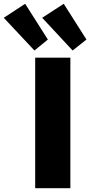

<svg xmlns="http://www.w3.org/2000/svg" viewBox="-125 -995 477 1015"><path d="M247 -690V0H61V-690ZM212 -975 332 -786 259 -728 98 -901ZM8 -975 128 -786 57 -728 -105 -901Z"/></svg>

Font: Exo 2 ExtraBold
Style: Regular
Weight: 800
Designer: Natanael Gama
Foundry: Natanael Gama
Version: Version 2.010